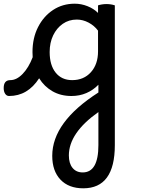

<svg xmlns="http://www.w3.org/2000/svg" viewBox="-57 -506 770 1040"><path d="M-1 -72Q33 -72 65.5 -105.5Q98 -139 120 -196Q119 -210 119 -224Q119 -300 149 -359Q179 -418 230.5 -452Q282 -486 348 -486Q383 -486 417 -472.5Q451 -459 474 -436V-477Q483 -480 495 -482Q507 -484 520 -484Q544 -484 565 -477V280Q565 514 394 514Q315 514 270.5 467Q226 420 226 338Q226 155 476 -5V-47Q448 -18 411 -2Q374 14 330 14Q272 14 227.5 -11.5Q183 -37 155 -82Q93 14 -8 14Q-21 14 -29 2Q-37 -10 -37 -29Q-37 -72 -1 -72ZM212 -224Q212 -153 244.5 -112.5Q277 -72 334 -72Q397 -72 435.5 -115Q474 -158 474 -228V-340Q454 -367 423 -383.5Q392 -400 359 -400Q316 -400 283 -377Q250 -354 231 -314.5Q212 -275 212 -224ZM316 336Q316 379 336 403.5Q356 428 391 428Q476 428 476 280V101Q316 214 316 336Z"/></svg>

Font: Borel
Style: Regular
Weight: 400
Designer: Rosalie Wagner
Foundry: ANRT
Version: Version 1.007; ttfautohint (v1.8.4.7-5d5b)